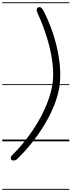

<svg xmlns="http://www.w3.org/2000/svg" viewBox="-25 -1250 633 1698"><path d="M74 161Q69.5 155 70.2 144.2Q71 133.5 85 119.5Q147 58.5 204 -14.5Q261 -87.5 308.2 -167.2Q355.5 -247 388.8 -329.2Q422 -411.5 436.5 -491Q452.5 -579.5 439.8 -687.5Q427 -795.5 392.2 -910.2Q357.5 -1025 307.5 -1133Q297.5 -1155 300 -1167.8Q302.5 -1180.5 311 -1184Q328 -1191 340 -1181.2Q352 -1171.5 364.5 -1146Q407 -1060.5 437.8 -971Q468.5 -881.5 486.2 -793Q504 -704.5 507.2 -622.8Q510.5 -541 498.5 -471.5Q485 -395.5 452.2 -314.2Q419.5 -233 370.8 -151.2Q322 -69.5 260.5 8.2Q199 86 128.5 155Q114 169 97.5 169.5Q81 170 74 161ZM74 161Q69.5 155 70.2 144.2Q71 133.5 85 119.5Q147 58.5 204 -14.5Q261 -87.5 308.2 -167.2Q355.5 -247 388.8 -329.2Q422 -411.5 436.5 -491Q452.5 -579.5 439.8 -687.5Q427 -795.5 392.2 -910.2Q357.5 -1025 307.5 -1133Q297.5 -1155 300 -1167.8Q302.5 -1180.5 311 -1184Q328 -1191 340 -1181.2Q352 -1171.5 364.5 -1146Q407 -1060.5 437.8 -971Q468.5 -881.5 486.2 -793Q504 -704.5 507.2 -622.8Q510.5 -541 498.5 -471.5Q485 -395.5 452.2 -314.2Q419.5 -233 370.8 -151.2Q322 -69.5 260.5 8.2Q199 86 128.5 155Q114 169 97.5 169.5Q81 170 74 161ZM-5 420.5H588V428.5H-5ZM-5 -16H588V0H-5ZM-5 -505.5H588V-497.5H-5ZM-5 -1230H588V-1222H-5Z"/></svg>

Font: Edu VIC WA NT Pre Guide
Style: Regular
Weight: 400
Designer: Tina and Corey Anderson, Eben Sorkin, Mirko Velimirovic
Foundry: Google for Education
Version: Version 1.000